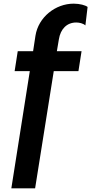

<svg xmlns="http://www.w3.org/2000/svg" viewBox="-20 -780 519 1050"><path d="M397 -657C414 -657 435 -652 447 -641L459 -742C448 -751 417 -760 383 -760C283 -760 190 -686 174 -585L161 -500H77L60 -391H143L42 250H172L274 -391H409L426 -500H291L302 -565C311 -622 346 -657 397 -657Z"/></svg>

Font: Oakes Bold
Style: Regular
Weight: 700
Designer: Samuel Oakes
Foundry: Samuel Oakes
Version: Version 1.003;PS 001.003;hotconv 1.0.88;makeotf.lib2.5.64775